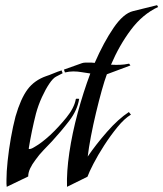

<svg xmlns="http://www.w3.org/2000/svg" viewBox="-20 -712 631 742"><path d="M239 10Q237 -48 248 -122.5Q259 -197 280.5 -276.5Q302 -356 329 -428Q313 -430 296.5 -433Q280 -436 263 -436Q256 -436 247.5 -435Q239 -434 231 -432L227 -443L297 -468Q303 -470 309.5 -470Q316 -470 323 -470Q329 -470 334.5 -470Q340 -470 346 -469Q381 -549 419 -604.5Q457 -660 494 -669L587 -692L591 -685Q531 -657 486 -597Q441 -537 409 -462Q426 -461 443 -461.5Q460 -462 479 -466L484 -459L393 -425Q384 -401 373 -361.5Q362 -322 351 -276Q340 -230 331.5 -185.5Q323 -141 319 -107Q351 -154 394 -203Q437 -252 478 -279L486 -269Q461 -254 434 -221Q407 -188 382.5 -150Q358 -112 341 -79Q324 -46 318 -29ZM6 10Q5 5 5 -2Q5 -9 5 -17Q5 -47 9.5 -90Q14 -133 22 -178.5Q30 -224 40 -262Q60 -331 86.5 -366.5Q113 -402 159 -418Q169 -421 185.5 -428Q202 -435 218 -440L222 -429L197 -416Q185 -410 170.5 -388.5Q156 -367 142 -336.5Q128 -306 119 -273Q102 -206 91 -138Q91 -136 94 -136Q99 -136 106.5 -140Q114 -144 115 -145Q140 -159 174 -190Q206 -220 236.5 -257.5Q267 -295 273 -329Q274 -331 280 -330.5Q286 -330 286 -330Q279 -286 247.5 -245Q216 -204 181 -166Q165 -149 148 -131.5Q131 -114 117 -94Q104 -77 96.5 -61Q89 -45 89 -30Z"/></svg>

Font: Kings
Style: Regular
Weight: 400
Designer: Robert E. Leuschke
Foundry: Robert E. Leuschke
Version: Version 1.010; ttfautohint (v1.8.3)